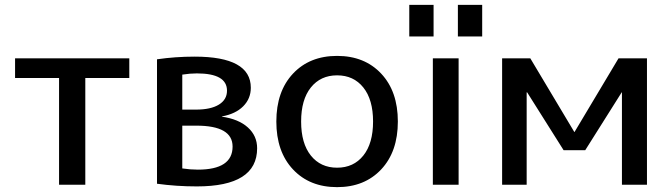

<svg xmlns="http://www.w3.org/2000/svg" viewBox="-20 -760 2754 790"><path d="M512 -439H331V0H223V-439H42V-520H512Z M730 -67Q763 -62 794 -62Q937 -62 937 -157Q937 -243 788 -243H730ZM730 -309H786Q847 -309 880.5 -329.5Q914 -350 914 -387Q914 -458 790 -458Q762 -458 730 -453ZM1038 -150Q1038 7 790 7Q706 7 626 -4V-516Q701 -527 781 -527Q1012 -527 1012 -399Q1012 -354 980.5 -322.5Q949 -291 893 -281V-280Q962 -270 1000 -235.5Q1038 -201 1038 -150Z M1185.5 -457Q1254 -530 1367 -530Q1480 -530 1548.5 -457Q1617 -384 1617 -260Q1617 -136 1548.5 -63Q1480 10 1367 10Q1254 10 1185.5 -63Q1117 -136 1117 -260Q1117 -384 1185.5 -457ZM1259 -120Q1299 -70 1367 -70Q1435 -70 1475 -120Q1515 -170 1515 -260Q1515 -350 1475 -400Q1435 -450 1367 -450Q1299 -450 1259 -400Q1219 -350 1219 -260Q1219 -170 1259 -120Z M1864 -610V-740H1964V-610ZM1664 -610V-740H1764V-610ZM1761 0V-520H1867V0Z M2538 -380 2388 -142H2299L2149 -380H2147V0H2046V-520H2162L2343 -217H2344L2525 -520H2642V0H2539V-380Z"/></svg>

Font: Mplus 1p Medium
Style: Regular
Weight: 500
Version: Version 1.061